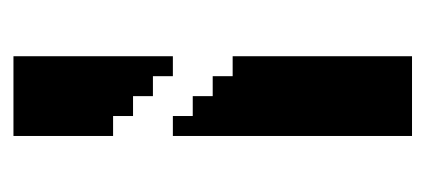

<svg xmlns="http://www.w3.org/2000/svg" viewBox="-191 -432 623 281"><g transform="rotate(-90 120.5 -291.5)"><path d="M149.5 -291.7H120.3V-320.9H91.2V-350H62V0H178.7V-262.5H149.5ZM62 -583.3V-437.5H91.2V-408.3H120.3V-379.2H149.5V-350H178.7V-583.3Z"/></g></svg>

Font: Stepalange Short
Style: Regular
Weight: 400
Designer: Szymon Furjan
Version: Version 1.001;Fontself Maker 3.5.8